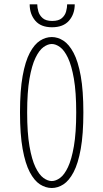

<svg xmlns="http://www.w3.org/2000/svg" viewBox="-20 -882 490 912"><path d="M226 11Q197 11 170 -6.2Q143 -23.5 121.5 -64.2Q100 -105 87.5 -174.5Q75 -244 75 -348Q75 -452 87.5 -521.2Q100 -590.5 121.5 -631Q143 -671.5 170 -688.8Q197 -706 226 -706Q254.5 -706 281.2 -688.8Q308 -671.5 329.5 -631Q351 -590.5 363.5 -521.2Q376 -452 376 -348Q376 -244 363.5 -174.5Q351 -105 329.5 -64.2Q308 -23.5 281.2 -6.2Q254.5 11 226 11ZM226 -22Q245 -22 265.2 -36.8Q285.5 -51.5 302.8 -87.8Q320 -124 331 -187.5Q342 -251 342 -348Q342 -445 331 -508Q320 -571 302.8 -607.2Q285.5 -643.5 265.2 -658.2Q245 -673 226 -673Q207 -673 186.5 -658.2Q166 -643.5 148.5 -607.2Q131 -571 120 -508Q109 -445 109 -348Q109 -251 120 -187.5Q131 -124 148.5 -87.8Q166 -51.5 186.5 -36.8Q207 -22 226 -22ZM227 -752.5Q174 -752.5 147.5 -783.8Q121 -815 121 -861.5H157Q157 -846 162.2 -827.5Q167.5 -809 182.8 -795.8Q198 -782.5 228 -782.5Q258.5 -782.5 273.8 -795.8Q289 -809 294 -827.5Q299 -846 299 -861.5H335Q335 -815 307.8 -783.8Q280.5 -752.5 227 -752.5Z"/></svg>

Font: Trispace Condensed Thin
Style: Regular
Weight: 100
Width: 3
Designer: Tyler Finck
Foundry: Etcetera Type Company
Version: Version 1.210; ttfautohint (v1.8.3)